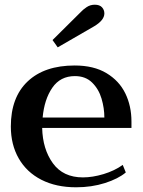

<svg xmlns="http://www.w3.org/2000/svg" viewBox="-20 -785 607 815"><path d="M225 -584 203 -615 323 -734Q332 -744 347.5 -754.5Q363 -765 382 -765Q403 -765 413 -754Q423 -743 423 -728Q423 -699 379 -673ZM538 -242H159Q161 -152 204.5 -92Q248 -32 332 -32Q373 -32 419.5 -46Q466 -60 501 -85L514 -53Q482 -26 425.5 -8Q369 10 303 10Q218 10 155.5 -22Q93 -54 59.5 -112.5Q26 -171 26 -248Q26 -372 97.5 -439.5Q169 -507 297 -507Q378 -507 432 -474.5Q486 -442 512 -388.5Q538 -335 538 -269ZM423 -286Q423 -326 411 -366.5Q399 -407 371 -434.5Q343 -462 298 -462Q236 -462 202 -412.5Q168 -363 161 -286Z"/></svg>

Font: Trirong SemiBold
Style: Regular
Weight: 600
Designer: Katatrad Team
Foundry: CadsonDemak
Version: Version 1.001